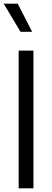

<svg xmlns="http://www.w3.org/2000/svg" viewBox="-21 -1019 281 1039"><path d="M153 -847H90L-1 -999H75ZM80 0V-745H160V0Z"/></svg>

Font: Plus Jakarta Display Light
Style: Regular
Weight: 300
Designer: Gumpita Rahayu
Foundry: Tokotype Studio
Version: Version 1.000;hotconv 1.0.109;makeotfexe 2.5.65596